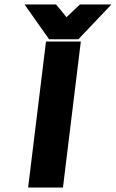

<svg xmlns="http://www.w3.org/2000/svg" viewBox="-20 -840 519 860"><path d="M262 0 342 -654H186L106 0ZM278 -763 231 -820H90L200 -664H331L479 -820H338Z"/></svg>

Font: Falling Sky
Style: ExBdObl
Weight: 400
Designer: Paul D. Hunt
Foundry: Adobe Systems Incorporated
Version: Version 1.02